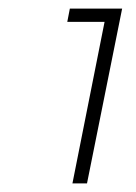

<svg xmlns="http://www.w3.org/2000/svg" viewBox="-20 -788 318 448"><path d="M183 -360H149L224 -737H137L143 -768H265Z"/></svg>

Font: Argentum Sans ExtraLight
Style: Italic
Weight: 200
Italic angle: -11°
Designer: Julieta Ulanovsky (font), Cristiano Sobral (main changes and remaster)
Foundry: Julieta Ulanovsky (font), Cristiano Sobral (main changes and remaster)
Version: Version 2.007;June 15, 2022;FontCreator 14.0.0.2814 64-bit; 